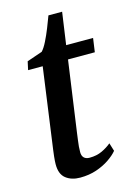

<svg xmlns="http://www.w3.org/2000/svg" viewBox="-108 -739 558 806"><g transform="rotate(-15 171.0 -336.0)"><path d="M174 -177.5Q171.5 -158 169.5 -143.8Q167.5 -129.5 166.5 -117.8Q165.5 -106 165.5 -93.5Q165.5 -77 174 -68.8Q182.5 -60.5 198 -60.5Q229 -60.5 252.8 -71.8Q276.5 -83 293.5 -97.5L304.5 -62Q290.5 -45 266.2 -28.5Q242 -12 209.8 -1Q177.5 10 138.5 10Q101 10 76.8 -9Q52.5 -28 53 -71.5Q53 -77 53.5 -85Q54 -93 55.2 -104.5Q56.5 -116 58.5 -131.5Q60.5 -147 63.5 -167.5L107 -482.5H43.5L51.5 -519L118.5 -542Q130 -554 142.5 -579Q155 -604 166.2 -632.2Q177.5 -660.5 185.5 -682.5H245L225 -542.5H342L333.5 -482.5H217Z"/></g></svg>

Font: Merriweather 48pt Medium
Style: Italic
Weight: 500
Italic angle: -7.8°
Version: Version 2.101